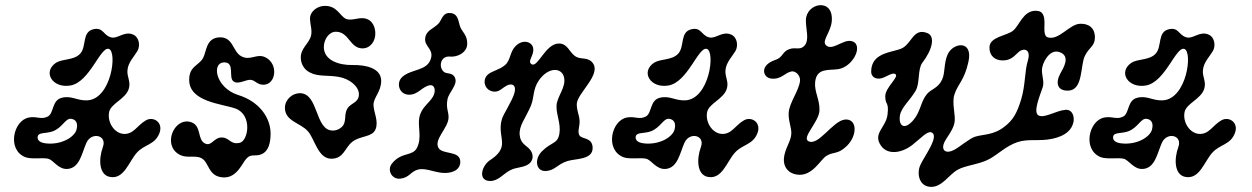

<svg xmlns="http://www.w3.org/2000/svg" viewBox="-20 -666 4892 750"><path d="M292 -455C320 -483 298 -542 346 -552C384 -560 383 -528 414 -520C440 -513 465 -546 500 -531C525 -520 528 -486 517 -467C504 -445 481 -423 478 -393C475 -365 492 -348 483 -319C470 -278 412 -262 406 -227C399 -187 427 -146 462 -143C502 -140 515 -176 550 -196C580 -213 620 -187 602 -144C584 -100 544 -102 515 -70C483 -35 465 36 409 25C367 17 364 -43 382 -92C399 -138 338 -152 318 -109C300 -70 292 -9 243 -6C207 -4 189 -41 168 -46C148 -51 102 -43 79 -52C6 -81 32 -196 93 -207C125 -213 141 -197 167 -211C191 -224 182 -274 221 -284C259 -294 281 -272 321 -274C415 -279 439 -465 405 -475C372 -485 331 -345 255 -332C185 -320 145 -385 199 -421C225 -437 267 -430 292 -455ZM127 -131C126 -121 132 -109 159 -106C219 -99 271 -130 279 -160C286 -187 275 -200 257 -202C235 -204 224 -167 186 -153C159 -143 129 -151 127 -131Z M835 -520C892 -524 888 -464 923 -446C958 -427 983 -459 1017 -442C1069 -416 1058 -335 1009 -335C985 -335 978 -351 961 -354C941 -357 910 -333 891 -349C873 -364 896 -418 861 -422C804 -428 819 -324 910 -295C992 -270 1037 -207 1037 -144C1037 -108 1029 -74 1000 -63C978 -54 961 -66 944 -48C927 -32 907 30 852 27C792 24 798 -32 767 -48C740 -63 702 -41 668 -71C618 -116 669 -214 731 -187C768 -170 750 -119 782 -105C807 -94 815 -129 846 -129C877 -129 879 -100 916 -108C950 -115 967 -217 900 -242C846 -261 719 -268 719 -354C719 -408 756 -409 773 -439C787 -464 784 -516 835 -520ZM1191 -590C1189 -621 1220 -643 1248 -643C1296 -644 1307 -605 1330 -593C1348 -584 1374 -595 1392 -595C1430 -596 1445 -566 1446 -539C1448 -506 1427 -477 1396 -477C1346 -477 1344 -542 1292 -542C1265 -542 1245 -512 1245 -482C1245 -431 1303 -411 1357 -412C1409 -413 1469 -400 1469 -350C1469 -308 1439 -285 1439 -257C1439 -228 1460 -193 1447 -161C1434 -129 1388 -137 1356 -112C1326 -88 1323 -46 1274 -46C1222 -46 1209 -124 1183 -153C1153 -187 1093 -192 1093 -245C1093 -278 1123 -302 1151 -302C1226 -302 1209 -156 1280 -156C1296 -156 1312 -164 1321 -177C1333 -196 1324 -221 1337 -242C1351 -265 1382 -264 1382 -298C1382 -328 1346 -359 1301 -366C1260 -373 1224 -366 1192 -382C1167 -394 1156 -417 1155 -438C1153 -478 1187 -494 1195 -527C1200 -548 1192 -568 1191 -590Z M1641 -518C1645 -547 1670 -552 1691 -572C1707 -587 1707 -618 1740 -615C1773 -612 1770 -577 1779 -558C1788 -539 1807 -526 1805 -492C1803 -461 1768 -442 1737 -445C1702 -448 1693 -408 1711 -388C1723 -374 1746 -386 1757 -363C1770 -335 1733 -306 1728 -278C1721 -243 1734 -228 1732 -204C1729 -164 1674 -121 1693 -88C1709 -61 1778 -79 1778 -34C1778 0 1742 13 1705 9C1672 5 1641 -10 1614 -4C1583 4 1580 28 1543 32C1510 35 1491 -2 1511 -27C1548 -74 1592 -54 1609 -89C1629 -129 1611 -171 1618 -207C1626 -247 1655 -261 1671 -288C1684 -310 1679 -336 1659 -333C1629 -328 1614 -296 1578 -296C1539 -296 1526 -342 1551 -365C1586 -398 1651 -387 1664 -440C1673 -476 1636 -485 1641 -518Z M1958 -331C1943 -323 1932 -308 1913 -308C1875 -308 1860 -352 1886 -375C1902 -389 1931 -393 1953 -412C1975 -431 1971 -463 1994 -486C2023 -515 2060 -503 2063 -476C2066 -447 2038 -426 2057 -415C2081 -401 2111 -496 2163 -496C2197 -496 2202 -465 2226 -447C2246 -432 2273 -444 2292 -424C2336 -378 2233 -302 2233 -259C2233 -232 2243 -217 2244 -194C2245 -171 2235 -153 2243 -138C2252 -121 2293 -131 2295 -90C2297 -41 2229 -47 2197 -37C2157 -25 2147 2 2109 2C2074 2 2066 -44 2097 -75C2135 -113 2158 -103 2165 -143C2172 -183 2152 -218 2154 -254C2156 -290 2193 -326 2183 -365C2173 -404 2121 -404 2085 -352C2060 -316 2068 -286 2053 -251C2031 -201 2007 -175 2010 -139C2013 -105 2035 -99 2049 -83C2066 -64 2064 -38 2045 -25C2023 -10 1998 -14 1973 -1C1947 12 1927 41 1895 41C1845 41 1861 -19 1895 -41C1918 -56 1939 -75 1941 -102C1943 -128 1928 -162 1941 -202C1948 -223 1979 -269 1989 -301C1999 -334 1980 -343 1958 -331Z M2628 -455C2656 -483 2634 -542 2682 -552C2720 -560 2719 -528 2750 -520C2776 -513 2801 -546 2836 -531C2861 -520 2864 -486 2853 -467C2840 -445 2817 -423 2814 -393C2811 -365 2828 -348 2819 -319C2806 -278 2748 -262 2742 -227C2735 -187 2763 -146 2798 -143C2838 -140 2851 -176 2886 -196C2916 -213 2956 -187 2938 -144C2920 -100 2880 -102 2851 -70C2819 -35 2801 36 2745 25C2703 17 2700 -43 2718 -92C2735 -138 2674 -152 2654 -109C2636 -70 2628 -9 2579 -6C2543 -4 2525 -41 2504 -46C2484 -51 2438 -43 2415 -52C2342 -81 2368 -196 2429 -207C2461 -213 2477 -197 2503 -211C2527 -224 2518 -274 2557 -284C2595 -294 2617 -272 2657 -274C2751 -279 2775 -465 2741 -475C2708 -485 2667 -345 2591 -332C2521 -320 2481 -385 2535 -421C2561 -437 2603 -430 2628 -455ZM2463 -131C2462 -121 2468 -109 2495 -106C2555 -99 2607 -130 2615 -160C2622 -187 2611 -200 2593 -202C2571 -204 2560 -167 2522 -153C2495 -143 2465 -151 2463 -131Z M3229 -582C3225 -541 3191 -508 3205 -491C3228 -464 3271 -511 3303 -506C3357 -498 3316 -406 3255 -396C3219 -390 3169 -403 3164 -344C3161 -306 3183 -276 3181 -234C3179 -190 3112 -130 3137 -115C3176 -92 3233 -195 3281 -199C3329 -203 3330 -137 3288 -96C3252 -61 3237 -75 3208 -57C3184 -42 3153 25 3093 16C3058 11 3040 -15 3042 -46C3045 -85 3069 -112 3071 -142C3073 -167 3058 -195 3061 -228C3065 -267 3100 -311 3105 -349C3108 -370 3088 -390 3072 -387C3045 -382 3033 -355 2993 -359C2960 -362 2945 -411 3009 -432C3039 -442 3035 -464 3063 -474C3088 -483 3104 -469 3121 -486C3144 -509 3127 -552 3128 -588C3130 -656 3238 -676 3229 -582Z M3383 -386C3383 -467 3477 -460 3508 -480C3543 -502 3550 -557 3602 -537C3634 -525 3623 -473 3583 -421C3564 -396 3574 -342 3557 -312C3535 -274 3499 -245 3495 -213C3490 -171 3515 -158 3548 -197C3577 -231 3576 -270 3602 -300C3618 -318 3645 -322 3660 -355C3673 -383 3666 -419 3682 -454C3703 -500 3782 -511 3763 -425C3747 -351 3721 -338 3708 -296C3697 -261 3715 -213 3708 -184C3700 -151 3673 -125 3666 -103C3658 -77 3677 -64 3708 -81C3730 -93 3767 -125 3789 -132C3820 -142 3862 -137 3906 -173C3935 -196 3952 -221 3969 -278C3986 -335 3982 -386 3995 -429C4009 -476 3977 -481 3956 -460C3936 -440 3923 -430 3896 -430C3869 -430 3845 -446 3845 -480C3845 -523 3911 -525 3937 -546C3963 -567 3976 -624 4026 -624C4087 -624 4040 -530 4073 -520C4116 -507 4157 -571 4198 -573C4231 -575 4258 -558 4257 -518C4256 -484 4233 -481 4217 -446C4200 -409 4211 -315 4154 -312C4110 -310 4102 -342 4122 -379C4133 -399 4165 -448 4117 -463C4079 -475 4050 -419 4050 -392C4050 -369 4060 -345 4053 -325C4042 -292 4014 -227 4037 -215C4060 -203 4105 -234 4142 -237C4169 -239 4178 -211 4173 -188C4166 -158 4142 -135 4091 -124C4041 -113 3997 -125 3955 -111C3910 -96 3880 -64 3845 -45C3805 -23 3752 -21 3719 -2C3688 16 3660 64 3618 64C3570 64 3561 13 3574 -19C3587 -51 3653 -136 3618 -149C3602 -155 3576 -125 3544 -100C3500 -66 3447 -61 3422 -96C3387 -145 3441 -167 3447 -219C3453 -270 3438 -254 3438 -290C3438 -325 3495 -367 3477 -377C3464 -384 3441 -364 3422 -360C3399 -355 3383 -367 3383 -386Z M4493 -455C4521 -483 4499 -542 4547 -552C4585 -560 4584 -528 4615 -520C4641 -513 4666 -546 4701 -531C4726 -520 4729 -486 4718 -467C4705 -445 4682 -423 4679 -393C4676 -365 4693 -348 4684 -319C4671 -278 4613 -262 4607 -227C4600 -187 4628 -146 4663 -143C4703 -140 4716 -176 4751 -196C4781 -213 4821 -187 4803 -144C4785 -100 4745 -102 4716 -70C4684 -35 4666 36 4610 25C4568 17 4565 -43 4583 -92C4600 -138 4539 -152 4519 -109C4501 -70 4493 -9 4444 -6C4408 -4 4390 -41 4369 -46C4349 -51 4303 -43 4280 -52C4207 -81 4233 -196 4294 -207C4326 -213 4342 -197 4368 -211C4392 -224 4383 -274 4422 -284C4460 -294 4482 -272 4522 -274C4616 -279 4640 -465 4606 -475C4573 -485 4532 -345 4456 -332C4386 -320 4346 -385 4400 -421C4426 -437 4468 -430 4493 -455ZM4328 -131C4327 -121 4333 -109 4360 -106C4420 -99 4472 -130 4480 -160C4487 -187 4476 -200 4458 -202C4436 -204 4425 -167 4387 -153C4360 -143 4330 -151 4328 -131Z"/></svg>

Font: PicNic
Style: Regular
Weight: 400
Designer: Mariel Nils
Foundry: Velvetyne Type Foundry
Version: Version 2.000;Glyphs 3.2.3 (3260)